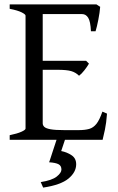

<svg xmlns="http://www.w3.org/2000/svg" viewBox="-20 -635 536 872"><path d="M435 -604Q433 -578 426.5 -545Q420 -512 414 -493H393Q391 -538 380.5 -554.5Q370 -571 353 -571H148L162 -615H418ZM384 -346Q376 -332 363 -315.5Q350 -299 339 -291Q324 -306 303.5 -312Q283 -318 242 -318H142L152 -359H371ZM466 -119Q463 -77 456.5 -46Q450 -15 446 0H24V-21Q58 -28 77 -36.5Q96 -45 96 -51V-564Q96 -570 78 -579Q60 -588 24 -595V-615H244V-595Q212 -591 193 -586.5Q174 -582 174 -575V-75Q174 -66 181 -59Q188 -52 209 -48Q230 -44 273 -44H336Q366 -44 385 -49.5Q404 -55 418 -72.5Q432 -90 445 -128ZM176 217 165 192Q216 184 237.5 167Q259 150 259 135Q259 118 246 111Q233 104 203 102Q203 102 206.5 92.5Q210 83 218.5 55.5Q227 28 245 -25L283 -24L258 51Q284 56 305 70Q326 84 326 111Q326 147 291 176Q256 205 176 217Z"/></svg>

Font: ChillKai
Style: Regular
Weight: 400
Designer: ChillType
Foundry: 寒蝉字型
Version: Version 2.000